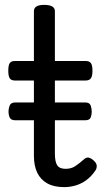

<svg xmlns="http://www.w3.org/2000/svg" viewBox="-20 -750 428 787"><path d="M243 17Q201 17 173.5 1.5Q146 -14 132.5 -42.5Q119 -71 119 -111V-420H41Q26 -420 20 -429Q14 -438 14 -460Q14 -483 20 -491.5Q26 -500 41 -500H119V-704Q119 -717 129.5 -723.5Q140 -730 161 -730Q183 -730 194 -723.5Q205 -717 205 -704V-500H331Q346 -500 352.5 -491.5Q359 -483 359 -460Q359 -438 352.5 -429Q346 -420 331 -420H205V-121Q205 -87 214.5 -72.5Q224 -58 249 -58Q272 -58 288.5 -69Q305 -80 323 -96Q335 -107 345.5 -103.5Q356 -100 365 -91Q376 -81 376.5 -70.5Q377 -60 371 -51Q354 -26 333 -11Q312 4 289 10.5Q266 17 243 17ZM43 -257Q25 -257 20 -268Q15 -279 15 -292Q15 -306 20 -318Q25 -330 43 -330H329Q347 -330 351.5 -318Q356 -306 356 -292Q356 -279 351.5 -268Q347 -257 329 -257Z"/></svg>

Font: Playwrite CL
Style: Regular
Weight: 400
Designer: Veronika Burian, José Scaglione
Foundry: TypeTogether
Version: Version 1.002